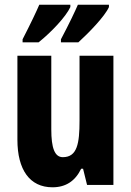

<svg xmlns="http://www.w3.org/2000/svg" viewBox="-20 -837 558 816"><path d="M443 -807V-817H311C300 -791 274 -736 239 -670V-657H313C357 -697 426 -768 443 -807ZM279 -807V-817H147C136 -791 111 -738 76 -670V-657H144C199 -701 260 -766 279 -807ZM462 -600H318V-324C318 -227 308 -169 247 -169C212 -169 198 -209 198 -287V-600H54V-243C54 -116 106 -41 203 -41C260 -41 300 -68 325 -120H333L350 -51H462Z"/></svg>

Font: Noto Sans Tamil UI ExtraCondensed ExtraBold
Style: Regular
Weight: 800
Width: 2
Designer: Jelle Bosma - Monotype Design Team
Foundry: Monotype Imaging Inc.
Version: Version 2.004